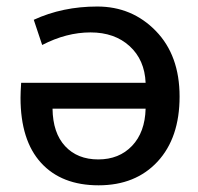

<svg xmlns="http://www.w3.org/2000/svg" viewBox="-20 -550 599 580"><path d="M42 -254.9Q42 -270.5 43.9 -299.8H419.9Q417 -369.1 371.6 -410.6Q326.2 -452.1 253.4 -452.1Q180.7 -452.1 107.4 -414.1L82 -490.2Q168.9 -530.3 273.9 -530.3Q378.9 -530.3 450.7 -456.5Q522.5 -382.8 522.5 -258.3Q522.5 -133.8 456.1 -62Q389.6 9.8 277.8 9.8Q166 9.8 104 -58.1Q42 -126 42 -254.9ZM138.7 -221.7Q139.6 -148.4 176.8 -108.4Q213.9 -68.4 276.9 -68.4Q339.8 -68.4 378.9 -109.4Q418 -150.4 419.9 -221.7Z"/></svg>

Font: GenEi M Gothic v2 Medium
Style: Regular
Weight: 500
Version: Version 2.0